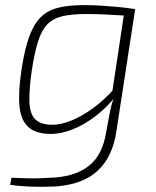

<svg xmlns="http://www.w3.org/2000/svg" viewBox="-20 -514 611 754"><path d="M470 -479H511L437 2Q430 50 412.5 88Q395 126 366 154Q337 182 297 197.5Q257 213 204 218Q185 219 152 219.5Q119 220 83.5 218Q48 216 20 212L25 184Q52 185 80 186Q108 187 137.5 186Q167 185 198 183Q283 176 333 134Q383 92 397 5Q406 -46 413 -80Q420 -114 429 -133L419 -141ZM310 -494Q342 -494 374.5 -492Q407 -490 440 -487Q473 -484 505 -479L487 -452Q433 -455 395 -457Q357 -459 321 -459Q263 -459 226 -450.5Q189 -442 166 -418.5Q143 -395 129.5 -351.5Q116 -308 105 -239Q94 -162 95.5 -114.5Q97 -67 118.5 -45.5Q140 -24 186 -24Q219 -24 260 -40.5Q301 -57 344.5 -88.5Q388 -120 429 -166L437 -139Q399 -91 354 -57Q309 -23 264 -5.5Q219 12 180 12Q122 12 92 -14.5Q62 -41 56.5 -97Q51 -153 65 -244Q77 -321 94.5 -369.5Q112 -418 139 -445.5Q166 -473 208 -483.5Q250 -494 310 -494Z"/></svg>

Font: Exo 2 ExtraLight
Style: Italic
Weight: 250
Italic angle: -8°
Designer: Natanael Gama
Foundry: Natanael Gama
Version: Version 2.010